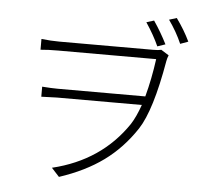

<svg xmlns="http://www.w3.org/2000/svg" viewBox="-60 -917 1119 1039"><g transform="rotate(5 500.0 -397.0)"><path d="M809.6 -705.1 766.6 -690.4Q741.2 -748 696.3 -815.4L737.3 -828.1Q778.3 -767.6 809.6 -705.1ZM235.4 -669.9H746.1Q775.4 -669.9 790 -673.8L832 -647.5Q825.2 -631.8 822.3 -615.2Q775.4 -343.8 707 -239.3Q634.8 -129.9 536.1 -58.1Q437.5 13.7 297.9 59.6L255.9 13.7Q519.5 -49.8 661.1 -259.8Q687.5 -300.8 710.9 -367.2H250Q247.1 -367.2 165 -364.3V-418.9Q217.8 -415 249 -415H725.6Q752 -512.7 766.6 -621.1H235.4Q177.7 -621.1 138.7 -617.2V-675.8Q191.4 -669.9 235.4 -669.9ZM817.4 -839.8 858.4 -852.5Q902.3 -792 931.6 -730.5L888.7 -714.8Q861.3 -778.3 817.4 -839.8Z"/></g></svg>

Font: Gen Shin Gothic Light
Style: Regular
Weight: 200
Designer: [Source Han Sans]
Ryoko NISHIZUKA  (kana & ideographs); Paul D. Hunt (Latin, Greek & Cyrillic); Wenlong ZHANG  (bopomofo
Version: Version 1.002.20150607